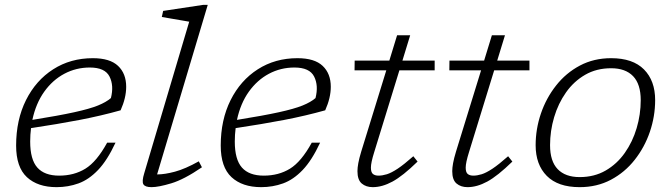

<svg xmlns="http://www.w3.org/2000/svg" viewBox="-20 -762 2767 792"><path d="M456.5 -173.5Q422.5 -100.5 384.5 -60.8Q346.5 -21 303.8 -5.5Q261 10 213.5 10Q135.5 10 91 -31.2Q46.5 -72.5 46.5 -161.5Q46.5 -267.5 87.2 -349Q128 -430.5 199.5 -476.2Q271 -522 363 -522Q433.5 -522 467 -490.2Q500.5 -458.5 500.5 -404Q500.5 -358.5 477.5 -307Q397.5 -284.5 307.8 -267.2Q218 -250 108 -233.5Q104.5 -206.5 104.5 -178Q104.5 -104 134 -70.8Q163.5 -37.5 224 -37.5Q285.5 -37.5 332.2 -66.2Q379 -95 422 -173.5ZM350.5 -483.5Q294 -483.5 245.5 -457.8Q197 -432 162.5 -383.8Q128 -335.5 113.5 -267.5Q222.5 -285 286.2 -299Q350 -313 384 -326.8Q418 -340.5 437.5 -357.5Q450.5 -409 431.8 -446.2Q413 -483.5 350.5 -483.5Z M760.5 -672.5Q751.5 -674 730 -677.8Q708.5 -681.5 685 -685.5Q661.5 -689.5 647.5 -692L653 -717L818.5 -742H837L628 -42.5Q659.5 -42.5 701.5 -53.8Q743.5 -65 800 -96.5L813 -72Q739 -21.5 686.5 -5.8Q634 10 605 10Q578.5 10 571.5 -1.8Q564.5 -13.5 575 -47.5Z M1300.5 -173.5Q1266.5 -100.5 1228.5 -60.8Q1190.5 -21 1147.8 -5.5Q1105 10 1057.5 10Q979.5 10 935 -31.2Q890.5 -72.5 890.5 -161.5Q890.5 -267.5 931.2 -349Q972 -430.5 1043.5 -476.2Q1115 -522 1207 -522Q1277.5 -522 1311 -490.2Q1344.5 -458.5 1344.5 -404Q1344.5 -358.5 1321.5 -307Q1241.5 -284.5 1151.8 -267.2Q1062 -250 952 -233.5Q948.5 -206.5 948.5 -178Q948.5 -104 978 -70.8Q1007.5 -37.5 1068 -37.5Q1129.5 -37.5 1176.2 -66.2Q1223 -95 1266 -173.5ZM1194.5 -483.5Q1138 -483.5 1089.5 -457.8Q1041 -432 1006.5 -383.8Q972 -335.5 957.5 -267.5Q1066.5 -285 1130.2 -299Q1194 -313 1228 -326.8Q1262 -340.5 1281.5 -357.5Q1294.5 -409 1275.8 -446.2Q1257 -483.5 1194.5 -483.5Z M1523.5 -134Q1510 -91 1510 -70.5Q1510 -51 1518.5 -44.2Q1527 -37.5 1541.5 -37.5Q1557 -37.5 1575.8 -43.2Q1594.5 -49 1620.5 -66.2Q1646.5 -83.5 1685 -117.5L1702.5 -95.5Q1641.5 -36 1599 -13Q1556.5 10 1517.5 10Q1490 10 1472.2 -5Q1454.5 -20 1454.5 -56Q1454.5 -70 1458 -89.2Q1461.5 -108.5 1470 -136.5L1573.5 -472H1442.5L1443 -512H1586L1618 -616.5H1672L1640 -512H1773V-472H1627.5Z M1914.5 -134Q1901 -91 1901 -70.5Q1901 -51 1909.5 -44.2Q1918 -37.5 1932.5 -37.5Q1948 -37.5 1966.8 -43.2Q1985.5 -49 2011.5 -66.2Q2037.5 -83.5 2076 -117.5L2093.5 -95.5Q2032.5 -36 1990 -13Q1947.5 10 1908.5 10Q1881 10 1863.2 -5Q1845.5 -20 1845.5 -56Q1845.5 -70 1849 -89.2Q1852.5 -108.5 1861 -136.5L1964.5 -472H1833.5L1834 -512H1977L2009 -616.5H2063L2031 -512H2164V-472H2018.5Z M2501 -522Q2590.5 -522 2636.5 -475.5Q2682.5 -429 2682.5 -349Q2682.5 -282.5 2660.8 -218.5Q2639 -154.5 2598.2 -102.8Q2557.5 -51 2500 -20.5Q2442.5 10 2371 10Q2281.5 10 2235.5 -36.5Q2189.5 -83 2189.5 -163Q2189.5 -229.5 2211.2 -293.5Q2233 -357.5 2273.8 -409.2Q2314.5 -461 2372 -491.5Q2429.5 -522 2501 -522ZM2371 -31.5Q2431.5 -31.5 2478.2 -58.5Q2525 -85.5 2557.2 -131.2Q2589.5 -177 2606.2 -233.5Q2623 -290 2623 -349Q2623 -415 2591.5 -447.8Q2560 -480.5 2501 -480.5Q2440.5 -480.5 2393.8 -453.5Q2347 -426.5 2314.8 -380.8Q2282.5 -335 2265.8 -278.5Q2249 -222 2249 -163Q2249 -97 2280.5 -64.2Q2312 -31.5 2371 -31.5Z"/></svg>

Font: Newsreader Caption Light
Style: Italic
Weight: 300
Italic angle: -17°
Designer: Hugues Gentile
Foundry: Production Type
Version: Version 1.001